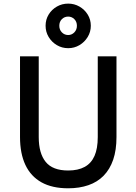

<svg xmlns="http://www.w3.org/2000/svg" viewBox="-20 -1004 736 1036"><path d="M348 12Q261.5 12 203.8 -20.2Q146 -52.5 117 -114.2Q88 -176 88 -264.5V-700H189V-264.5Q189 -177 226.5 -130.5Q264 -84 348 -84Q401.5 -84 437 -103.5Q472.5 -123 490 -162.8Q507.5 -202.5 507.5 -264.5V-700H608.5V-264.5Q608.5 -194.5 590.8 -142.5Q573 -90.5 539.2 -56Q505.5 -21.5 457 -4.8Q408.5 12 348 12ZM348 -744Q314.5 -744 286.8 -760.5Q259 -777 242.5 -804.5Q226 -832 226 -865Q226 -898.5 242.5 -925.5Q259 -952.5 286.8 -968.5Q314.5 -984.5 348 -984.5Q381 -984.5 408.8 -968.5Q436.5 -952.5 453.2 -925.5Q470 -898.5 470 -865Q470 -832 453.2 -804.5Q436.5 -777 408.8 -760.5Q381 -744 348 -744ZM348 -815Q367 -815 381 -829.2Q395 -843.5 395 -865Q395 -887 381 -900.8Q367 -914.5 348 -914.5Q328 -914.5 314 -900.8Q300 -887 300 -865Q300 -843.5 314 -829.2Q328 -815 348 -815Z"/></svg>

Font: Overpass Medium
Style: Regular
Weight: 500
Designer: Delve Withrington, Dave Bailey, Thomas Jockin
Foundry: Delve Fonts LLC
Version: Version 4.000